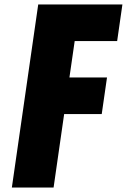

<svg xmlns="http://www.w3.org/2000/svg" viewBox="-20 -845 572 865"><path d="M531.5 -825H152.2L33.4 0H221.4L269 -331H438.3L462.1 -496H292.8L316.5 -660H507.8Z"/></svg>

Font: Blink
Style: Obl
Weight: 400
Designer: Mew Too
Foundry: Cannot Into Space Fonts
Version: Version 001.000